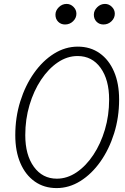

<svg xmlns="http://www.w3.org/2000/svg" viewBox="-20 -949 640 980"><path d="M269 11Q205 11 157.5 -22.5Q110 -56 84 -116.5Q58 -177 58 -259Q58 -350 83.5 -431.5Q109 -513 153.5 -576Q198 -639 255.5 -675Q313 -711 377 -711Q441 -711 488.5 -677.5Q536 -644 562 -583.5Q588 -523 588 -441Q588 -350 562.5 -268.5Q537 -187 492.5 -124Q448 -61 390.5 -25Q333 11 269 11ZM270 -37Q323 -37 371 -69.5Q419 -102 456.5 -158.5Q494 -215 515.5 -287.5Q537 -360 537 -441Q537 -542 493.5 -602.5Q450 -663 376 -663Q323 -663 275 -630.5Q227 -598 189.5 -541.5Q152 -485 130.5 -412.5Q109 -340 109 -259Q109 -158 153 -97.5Q197 -37 270 -37ZM312 -824Q291 -824 277 -838Q263 -852 263 -874Q263 -895 280 -912Q297 -929 320 -929Q340 -929 355 -914Q370 -899 370 -879Q370 -857 353 -840.5Q336 -824 312 -824ZM508 -824Q487 -824 473 -838Q459 -852 459 -874Q459 -895 476 -912Q493 -929 516 -929Q536 -929 551 -914Q566 -899 566 -879Q566 -857 549 -840.5Q532 -824 508 -824Z"/></svg>

Font: Red Hat Mono
Style: Italic
Weight: 300
Italic angle: -12°
Monospace: yes
Designer: Pentagram, MCKL
Foundry: Pentagram, MCKL
Version: Version 1.023